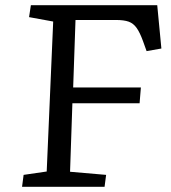

<svg xmlns="http://www.w3.org/2000/svg" viewBox="-20 -720 659 740"><path d="M71 -46 160 -59 185 -637 92 -654 99 -700H586L602 -533L545 -523L531 -562Q519 -595 506.5 -612.5Q494 -630 476 -636.5Q458 -643 427 -643H271L262 -383H523L518 -322H259L250 -58L389 -46L383 0H65Z"/></svg>

Font: Literata 7pt
Style: Italic
Weight: 400
Italic angle: -2°
Designer: Latin by Veronika Burian and Jose Scaglione. Greek by Irene Vlachou. Cyrillic by Vera Evstafieva
Foundry: TypeTogether
Version: Version 3.002